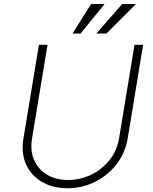

<svg xmlns="http://www.w3.org/2000/svg" viewBox="-20 -958 787 989"><path d="M672.9 -727.3H717.3L637.8 -245.7Q625 -169.4 579.7 -111.3Q534.4 -53.3 468.4 -20.8Q402.3 11.7 326.7 11.7Q251.8 11.7 196.2 -21Q140.6 -53.6 114.3 -111.7Q88.1 -169.7 100.9 -245.7L180.4 -727.3H224.8L145.2 -245.7Q134.6 -182.2 155.7 -133.7Q176.8 -85.2 222.5 -58.1Q268.1 -30.9 331 -30.9Q393.8 -30.9 449.8 -58.1Q505.7 -85.2 544.2 -133.7Q582.7 -182.2 593.4 -245.7ZM476.2 -785.2 609.4 -937.5H680.4L528.4 -785.2ZM353.7 -785.2 449.2 -937.5H518.8L394.9 -785.2Z"/></svg>

Font: Inter UI Extra Light
Style: Italic
Weight: 200
Italic angle: -9.39999°
Designer: Rasmus Andersson
Foundry: rsms
Version: 3.2;8d6f07862